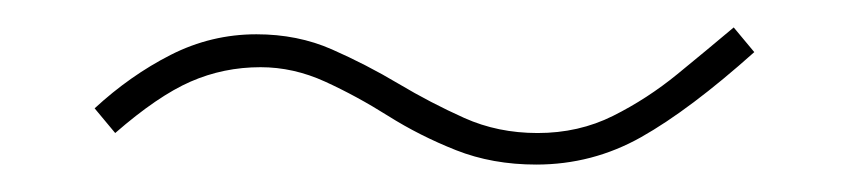

<svg xmlns="http://www.w3.org/2000/svg" viewBox="-20 -422 616 140"><path d="M371 -302Q339 -302 312.5 -312.5Q286 -323 263 -337.5Q240 -352 217 -362.5Q194 -373 170 -373Q143 -373 119 -362.5Q95 -352 64 -325L49 -343Q75 -367 104.5 -382Q134 -397 167 -397Q197 -397 222 -386Q247 -375 270.5 -361Q294 -347 318.5 -336Q343 -325 372 -325Q402 -325 427 -337.5Q452 -350 474 -368Q496 -386 515 -402L530 -384Q483 -342 447.5 -322Q412 -302 371 -302Z"/></svg>

Font: MuseoModerno SemiBold Thin
Style: Regular
Weight: 250
Version: Version 1.001